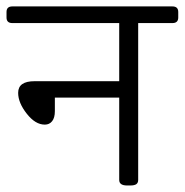

<svg xmlns="http://www.w3.org/2000/svg" viewBox="-45 -569 567 589"><path d="M483.9 -549.3Q501.8 -549.3 501.8 -532.3V-515.3Q501.8 -498.2 483.9 -498.2H378.9V-17Q378.9 -8.3 373.4 -4.2Q367.8 0 354.7 0H344.8Q320.7 0 320.7 -17V-269.5H123.3V-227.9Q123.3 -207.7 114.9 -197.2Q106.6 -186.7 92.4 -186.7Q63.4 -186.7 37.1 -220.2Q10.7 -253.7 10.7 -284.2Q10.7 -319.9 61 -319.9H320.7V-498.2H-7.1Q-25 -498.2 -25 -515.3V-532.3Q-25 -549.3 -7.1 -549.3Z"/></svg>

Font: Jaldi
Style: Regular
Weight: 400
Designer: Pablo Cosgaya and Nicolas Silva
Foundry: Omnibus-Type
Version: Version 1.001;PS 001.001;hotconv 1.0.70;makeotf.lib2.5.58329